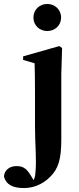

<svg xmlns="http://www.w3.org/2000/svg" viewBox="-97 -705 397 971"><path d="M24 246C63 246 114 233 157 189C198 148 213 101 213 0V-330L217 -462L203 -472L20 -420V-402L78 -385C79 -340 80 -305 80 -242V-65C80 26 89 103 82 170C81 185 78 196 73 206L59 183C35 142 14 135 -14 135C-49 135 -74 155 -77 187C-66 231 -29 246 24 246ZM142 -548C180 -548 212 -576 212 -616C212 -657 180 -685 142 -685C104 -685 72 -657 72 -616C72 -576 104 -548 142 -548Z"/></svg>

Font: Source Serif 4 Display
Style: Bold
Weight: 700
Designer: Frank Grießhammer
Foundry: Adobe Systems Incorporated
Version: Version 4.004;hotconv 1.0.117;makeotfexe 2.5.65602